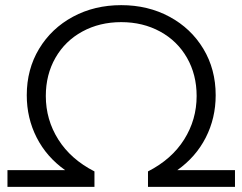

<svg xmlns="http://www.w3.org/2000/svg" viewBox="-20 -726 942 746"><path d="M9 -65H233Q161 -116 122.5 -191.5Q84 -267 84 -356Q84 -457 132 -536.5Q180 -616 263.5 -661Q347 -706 451 -706Q555 -706 638.5 -661Q722 -616 770 -536.5Q818 -457 818 -356Q818 -267 779.5 -191.5Q741 -116 669 -65H893V0H555V-60Q647 -107 695.5 -184Q744 -261 744 -353Q744 -436 706.5 -501.5Q669 -567 602 -603.5Q535 -640 451 -640Q367 -640 300 -603.5Q233 -567 195.5 -501.5Q158 -436 158 -353Q158 -261 206.5 -184Q255 -107 347 -60V0H9Z"/></svg>

Font: APTA Sans Regular
Style: Regular
Weight: 400
Version: Version 7.200